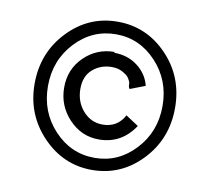

<svg xmlns="http://www.w3.org/2000/svg" viewBox="-63 -657 713 652"><g transform="rotate(10 293.5 -331.5)"><path d="M300 -484 299 -481Q346 -481 380 -455Q414 -429 424 -389L372 -369Q368 -373 367.5 -381Q367 -389 367 -390Q365 -396 360 -404.5Q355 -413 338.5 -422.5Q322 -432 300 -432Q262 -432 234.5 -408.5Q207 -385 207 -341Q207 -296 234.5 -265Q262 -234 302 -234Q353 -234 377 -279L421 -250Q376 -182 298 -182Q238 -182 195 -227.5Q152 -273 152 -336Q152 -399 195.5 -441.5Q239 -484 300 -484ZM293 -76Q194 -76 122.5 -150.5Q51 -225 51 -331Q51 -438 122 -512.5Q193 -587 293 -587Q393 -587 464 -513Q535 -439 535 -332Q535 -225 464 -150.5Q393 -76 293 -76ZM295 -118Q376 -118 434 -180Q492 -242 492 -331Q492 -420 434 -482Q376 -544 295 -544Q213 -544 155 -482Q97 -420 97 -331Q97 -242 155 -180Q213 -118 295 -118Z"/></g></svg>

Font: Lobster 1.3
Style: Regular
Weight: 400
Designer: Pablo Impallari
Foundry: Pablo Impallari. www.impallari.com
Version: Version 1.003 2010